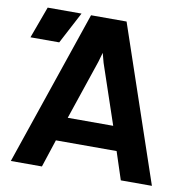

<svg xmlns="http://www.w3.org/2000/svg" viewBox="-81 -813 886 894"><g transform="rotate(10 361.5 -366.5)"><path d="M28 0 278 -733H446L695 0H548L505 -131H218L175 0ZM254 -244H469L374 -525L362 -570L349 -525ZM73 -733H233L154 -583H18Z"/></g></svg>

Font: Kreadon
Style: Bold
Weight: 700
Designer: Reiya WATANABE
Foundry: StudioGnu
Version: Version 1.003; ttfautohint (v1.8.4.7-5d5b);gftools[0.9.32]